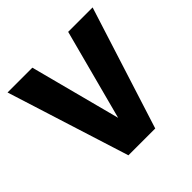

<svg xmlns="http://www.w3.org/2000/svg" viewBox="-137 -619 739 739"><g transform="rotate(-45 232.5 -250.0)"><path d="M464 -500 305 0H159L1 -500H136L233 -130L331 -500Z"/></g></svg>

Font: Gudea
Style: Bold
Weight: 700
Designer: Agustina Mingote
Foundry: Agustina Mingote
Version: Version 1.002